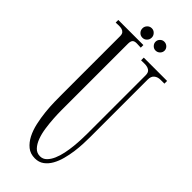

<svg xmlns="http://www.w3.org/2000/svg" viewBox="-254 -816 861 861"><g transform="rotate(45 177.0 -385.0)"><path d="M354 -641.1H330.1Q311.5 -641.1 299.8 -631.3Q288.1 -621.6 288.1 -601.1V-236.8Q288.1 -219.2 287.1 -194.3Q286.1 -169.4 282.5 -142.3Q278.8 -115.2 271.7 -88.6Q264.6 -62 252.7 -40.8Q240.7 -19.5 222.9 -6.3Q205.1 6.8 180.2 6.8Q150.9 6.8 131.1 -9.3Q111.3 -25.4 98.1 -51Q85 -76.7 77.9 -108.6Q70.8 -140.6 67.4 -173.1Q64 -205.6 63.5 -234.9Q63 -264.2 63 -284.2V-650.9Q63 -664.1 57.6 -670.4Q52.2 -676.8 43.7 -679Q35.2 -681.2 25.1 -680.9Q15.1 -680.7 5.9 -680.2V-696.8H165V-680.2Q158.2 -680.2 151.6 -680.7Q145 -681.2 138.2 -681.2Q123 -681.2 117.4 -674.1Q111.8 -667 111.8 -651.9V-269Q111.8 -255.4 111.8 -231.4Q111.8 -207.5 113.5 -179.4Q115.2 -151.4 119.4 -122.3Q123.5 -93.3 132.3 -69.6Q141.1 -45.9 155 -31Q168.9 -16.1 189.9 -16.1Q208 -16.1 220.9 -29.1Q233.9 -42 242.7 -62.3Q251.5 -82.5 256.6 -107.4Q261.7 -132.3 264.2 -157Q266.6 -181.6 267.3 -202.9Q268.1 -224.1 268.1 -236.8V-606.9Q268.1 -622.1 262.2 -629.2Q256.3 -636.2 247.1 -638.9Q237.8 -641.6 227.1 -641.4Q216.3 -641.1 206.1 -641.1V-658.2H354ZM250 -746.1Q250 -734.9 241.5 -726.3Q232.9 -717.8 220.7 -717.8Q209.5 -717.8 201.2 -726.3Q192.9 -734.9 192.9 -746.1Q192.9 -757.3 201.2 -765.6Q209.5 -773.9 220.7 -773.9Q232.9 -773.9 241.5 -765.6Q250 -757.3 250 -746.1ZM168 -747.1Q168 -734.4 159.4 -725.6Q150.9 -716.8 138.7 -716.8Q126 -716.8 117.4 -725.6Q108.9 -734.4 108.9 -747.1Q108.9 -758.8 117.4 -767.8Q126 -776.9 138.7 -776.9Q150.9 -776.9 159.4 -767.8Q168 -758.8 168 -747.1Z"/></g></svg>

Font: Bigelow Rules
Style: Regular
Weight: 400
Designer: Astigmatic (AOETI)
Foundry: Astigmatic (AOETI)
Version: Version 1.001